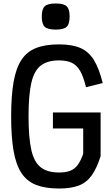

<svg xmlns="http://www.w3.org/2000/svg" viewBox="-20 -1069 640 1103"><path d="M319 14Q241 14 188 -6.5Q135 -27 103.5 -74.5Q72 -122 58 -202Q44 -282 44 -400Q44 -518 58 -598Q72 -678 103.5 -725.5Q135 -773 188 -793.5Q241 -814 319 -814Q394 -814 441.5 -793.5Q489 -773 519 -725Q549 -677 570 -592L474 -568Q460 -627 441 -660.5Q422 -694 393 -708Q364 -722 319 -722Q253 -722 214.5 -692.5Q176 -663 160 -593Q144 -523 144 -400Q144 -278 160 -207.5Q176 -137 214.5 -107.5Q253 -78 319 -78Q358 -78 383.5 -88Q409 -98 426.5 -121.5Q444 -145 458 -186V-331H284V-423H558V-172Q536 -102 506.5 -61Q477 -20 432.5 -3Q388 14 319 14ZM300 -899Q254 -899 237 -915Q220 -931 220 -974Q220 -1017 237 -1033Q254 -1049 300 -1049Q346 -1049 363 -1033Q380 -1017 380 -974Q380 -931 363 -915Q346 -899 300 -899Z"/></svg>

Font: Victor Mono
Style: Bold
Weight: 700
Monospace: yes
Designer: Rune Bjørnerås
Version: Version 1.561;gftools[0.9.30]